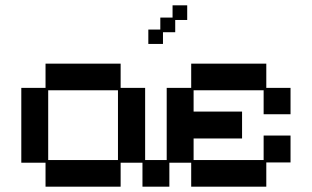

<svg xmlns="http://www.w3.org/2000/svg" viewBox="-20 -689 1172 721"><path d="M151 12V-78H60V-359H151V-450H433V-359H525V-88H606V-359H698V-450H980V-359H1071V-260H970V-350H707V-270H889V-169H707V-88H970V-180H1071V-79H980V12H698V-78H616V12H515V-78H433V12ZM161 -88H423V-350H161ZM537 -524V-578H582V-623H628V-669H683V-614H638V-568H592V-524Z"/></svg>

Font: Pixelify Sans
Style: Regular
Weight: 400
Designer: Stefie Justprince
Foundry: Typecalism Foundryline
Version: Version 1.000;February 13, 2025;FontCreator 15.0.0.3015 64-b